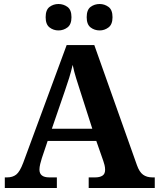

<svg xmlns="http://www.w3.org/2000/svg" viewBox="-20 -939 793 959"><path d="M4 0V-53H16Q43 -53 61 -67Q79 -81 96 -126L313 -714H451L664 -114Q676 -80 694.5 -66.5Q713 -53 741 -53H753V0H423V-53H456Q478 -53 491.5 -61.5Q505 -70 505 -91Q505 -103 502 -115Q499 -127 496 -135L461 -235H218L189 -149Q185 -137 181 -120.5Q177 -104 177 -92Q177 -53 226 -53H264V0ZM239 -296H441L382 -480Q371 -514 360.5 -547.5Q350 -581 343 -615Q335 -581 325.5 -550Q316 -519 304 -485ZM478 -787Q452 -787 432.5 -802Q413 -817 413 -853Q413 -890 432.5 -904.5Q452 -919 478 -919Q502 -919 522 -904.5Q542 -890 542 -853Q542 -817 522 -802Q502 -787 478 -787ZM272 -787Q247 -787 227.5 -802Q208 -817 208 -853Q208 -890 227.5 -904.5Q247 -919 272 -919Q297 -919 317 -904.5Q337 -890 337 -853Q337 -817 317 -802Q297 -787 272 -787Z"/></svg>

Font: Noto Serif Myanmar
Style: Bold
Weight: 700
Designer: Ben Mitchell and the Monotype Design Team
Foundry: Monotype Imaging Inc.
Version: Version 2.106; ttfautohint (v1.8.4.7-5d5b)